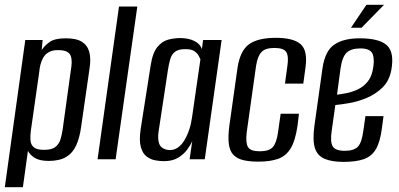

<svg xmlns="http://www.w3.org/2000/svg" viewBox="-21 -661 1655 797"><path d="M-1 116 84 -495H156L152 -453Q164 -472 185.5 -487Q207 -502 252 -502Q296 -502 319 -487.5Q342 -473 349.5 -445.5Q357 -418 351 -379L316 -136Q310 -91 296 -59Q282 -27 254.5 -10Q227 7 181 7Q144 7 123.5 -5.5Q103 -18 95 -35L74 116ZM162 -39Q194 -39 209 -51Q224 -63 230 -82.5Q236 -102 239 -123L273 -369Q276 -385 276.5 -400.5Q277 -416 273 -428Q269 -440 256.5 -446.5Q244 -453 220 -453Q196 -453 181.5 -444.5Q167 -436 159 -422.5Q151 -409 147 -393Q143 -377 142 -363L107 -118Q104 -96 105.5 -78Q107 -60 119.5 -49.5Q132 -39 162 -39Z M384 0 473 -634H549L459 0Z M659 8Q643 8 623.5 4.5Q604 1 587.5 -11.5Q571 -24 563.5 -51Q556 -78 563 -126L604 -387Q612 -441 632 -465.5Q652 -490 677.5 -496.5Q703 -503 727 -503Q761 -503 785.5 -491Q810 -479 817 -457L822 -495H899L829 0H766L777 -75Q769 -57 754.5 -38Q740 -19 717 -5.5Q694 8 659 8ZM684 -38Q703 -38 718 -49Q733 -60 743.5 -77Q754 -94 761 -113Q768 -132 771.5 -148Q775 -164 776 -173L811 -415Q809 -420 803.5 -430Q798 -440 786 -448.5Q774 -457 748 -457Q720 -457 706 -446.5Q692 -436 686 -416.5Q680 -397 676 -370L637 -113Q634 -88 637.5 -72.5Q641 -57 649.5 -50Q658 -43 667 -40.5Q676 -38 684 -38Z M1052 10Q1016 10 990 4Q964 -2 948.5 -17.5Q933 -33 929 -62.5Q925 -92 931 -139L965 -380Q976 -451 1013 -477.5Q1050 -504 1124 -504Q1197 -504 1227 -477.5Q1257 -451 1247 -380L1238 -314H1162L1172 -388Q1178 -427 1167.5 -444.5Q1157 -462 1118 -462Q1080 -462 1064 -444.5Q1048 -427 1042 -388L1003 -111Q998 -68 1008.5 -50.5Q1019 -33 1057 -33Q1096 -33 1111.5 -50.5Q1127 -68 1133 -111L1144 -189H1220L1214 -139Q1205 -77 1185.5 -45Q1166 -13 1133 -1.5Q1100 10 1052 10Z M1405 11Q1357 11 1327 -1.5Q1297 -14 1286.5 -45.5Q1276 -77 1284 -138L1318 -380Q1329 -451 1367.5 -476.5Q1406 -502 1472 -502Q1554 -502 1585.5 -472.5Q1617 -443 1603 -368Q1594 -324 1566 -297Q1538 -270 1501 -254.5Q1464 -239 1428.5 -233Q1393 -227 1371 -225L1356 -119Q1349 -72 1360 -53.5Q1371 -35 1410 -35Q1449 -35 1465 -52.5Q1481 -70 1487 -117L1496 -179H1571L1564 -127Q1557 -72 1539.5 -42Q1522 -12 1489.5 -0.5Q1457 11 1405 11ZM1378 -268Q1395 -270 1418 -274.5Q1441 -279 1463.5 -289.5Q1486 -300 1503 -319.5Q1520 -339 1526 -369Q1535 -410 1526.5 -435Q1518 -460 1475 -460Q1436 -460 1417.5 -442Q1399 -424 1392 -373ZM1436 -546 1500 -641H1573L1480 -546Z"/></svg>

Font: Alumni Sans Medium
Style: Italic
Weight: 500
Italic angle: -8°
Designer: Robert E. Leuschke
Foundry: Robert E. Leuschke
Version: Version 1.016